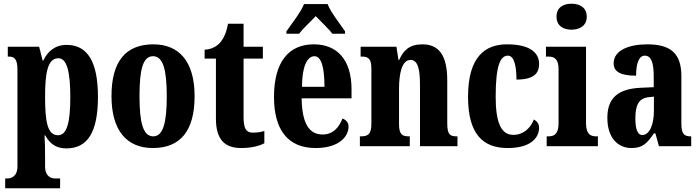

<svg xmlns="http://www.w3.org/2000/svg" viewBox="-20 -788 3769 1035"><path d="M8 227H304V174H276C259 174 223 166 223 109V53C223 10 222 -27 220 -58H224C248 -14 282 12 337 12C451 12 508 -73 508 -266C508 -460 449 -546 339 -546C276 -546 236 -510 213 -461H210L191 -536H22V-483H26C55 -483 74 -474 74 -412V109C74 166 37 174 20 174H8ZM293 -59C237 -59 223 -127 223 -267C223 -396 237 -474 295 -474C341 -474 359 -399 359 -266C359 -128 341 -59 293 -59Z M804 10C952 10 1029 -82 1029 -270C1029 -458 944 -549 807 -549C658 -549 581 -458 581 -270C581 -82 665 10 804 10ZM806 -53C751 -53 732 -128 732 -270C732 -412 750 -485 805 -485C859 -485 879 -412 879 -270C879 -128 860 -53 806 -53Z M1280 10C1343 10 1386 -5 1405 -16V-82C1387 -76 1366 -73 1343 -73C1304 -73 1293 -99 1293 -159V-472H1397V-536H1293V-660H1209C1201 -614 1187 -584 1172 -565C1156 -544 1127 -522 1083 -520V-472H1144V-148C1144 -31 1196 10 1280 10Z M1524 -619V-606H1592C1612 -633 1655 -672 1682 -701C1707 -675 1758 -626 1772 -606H1840V-619C1815 -657 1763 -721 1746 -766H1619C1601 -721 1550 -657 1524 -619ZM1681 10C1809 10 1859 -53 1859 -106C1859 -128 1844 -143 1826 -149C1807 -100 1775 -63 1719 -63C1646 -63 1608 -123 1606 -258H1875V-307C1875 -465 1798 -549 1672 -549C1535 -549 1457 -453 1457 -265C1457 -91 1530 10 1681 10ZM1729 -320H1608C1608 -427 1635 -485 1675 -485C1713 -485 1729 -423 1729 -320Z M1920 0H2189V-53H2185C2149 -53 2131 -62 2131 -119V-309C2131 -390 2146 -465 2193 -465C2233 -465 2244 -414 2244 -329V0H2446V-53H2442C2406 -53 2391 -62 2391 -124V-355C2391 -491 2345 -549 2257 -549C2187 -549 2154 -516 2132 -465H2128L2117 -536H1924V-483H1928C1964 -483 1982 -474 1982 -418V-122C1982 -62 1962 -53 1924 -53H1920Z M2716 10C2850 10 2886 -52 2886 -100C2886 -121 2874 -135 2858 -144C2840 -97 2801 -61 2747 -61C2679 -61 2652 -132 2652 -267C2652 -438 2678 -488 2718 -488C2753 -488 2764 -428 2764 -359C2868 -359 2886 -401 2886 -444C2886 -501 2841 -549 2713 -549C2595 -549 2503 -482 2503 -266C2503 -61 2587 10 2716 10Z M3061 -628C3106 -628 3143 -650 3143 -698C3143 -747 3106 -768 3061 -768C3015 -768 2980 -747 2980 -698C2980 -650 3015 -628 3061 -628ZM2927 0H3203V-53H3194C3161 -53 3139 -67 3139 -125V-536H2923V-483H2937C2969 -483 2991 -469 2991 -415V-125C2991 -68 2970 -53 2937 -53H2927Z M3384 10C3444 10 3468 -15 3505 -69H3513L3532 0H3706V-53H3703C3665 -53 3653 -69 3653 -124V-378C3653 -504 3591 -549 3469 -549C3369 -549 3288 -516 3288 -447C3288 -400 3327 -380 3409 -380C3409 -449 3425 -488 3456 -488C3491 -488 3504 -449 3504 -374V-318L3437 -315C3314 -310 3254 -262 3254 -153C3254 -42 3313 10 3384 10ZM3442 -60C3417 -60 3405 -93 3405 -149C3405 -221 3423 -258 3476 -264L3505 -267V-191C3505 -113 3480 -60 3442 -60Z"/></svg>

Font: Noto Serif Georgian ExtraCondensed ExtraBold
Style: Regular
Weight: 800
Width: 2
Designer: Monotype Design Team, Akaki Razmadze
Foundry: Google LLC
Version: Version 2.003